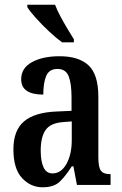

<svg xmlns="http://www.w3.org/2000/svg" viewBox="-20 -786 518 816"><path d="M161 10Q110 10 73.5 -29.5Q37 -69 37 -151Q37 -232 82 -270Q127 -308 218 -312L284 -315V-373Q284 -430 272 -461.5Q260 -493 224 -493Q189 -493 176.5 -463.5Q164 -434 164 -384Q70 -384 70 -449Q70 -497 116 -522Q162 -547 233 -547Q315 -547 356.5 -508Q398 -469 398 -375V-117Q398 -76 408.5 -61Q419 -46 447 -46H450V0H307L292 -79H285Q259 -38 234 -14Q209 10 161 10ZM203 -49Q240 -49 262.5 -89.5Q285 -130 285 -191V-270L247 -267Q194 -263 173.5 -233Q153 -203 153 -146Q153 -101 165 -75Q177 -49 203 -49ZM244 -606Q219 -624 188.5 -652.5Q158 -681 132 -710Q106 -739 96 -756V-766H214Q222 -744 236.5 -717Q251 -690 266.5 -664Q282 -638 294 -619V-606Z"/></svg>

Font: Noto Serif Thai ExtraCondensed SemiBold
Style: Regular
Weight: 600
Width: 2
Designer: Monotype Design Team
Foundry: Monotype Imaging Inc.
Version: Version 2.001; ttfautohint (v1.8.4.7-5d5b)